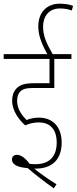

<svg xmlns="http://www.w3.org/2000/svg" viewBox="-20 -916 417 1043"><path d="M192 -251C247 -251 288 -218 288 -142C288 -63 246 -24 172 -24C161 -24 151 -25 141 -26C118 -57 94 -75 72 -75C57 -75 45 -67 45 -50C45 -17 87 -6 130 -3C173 34 220 70 272 107L287 85C243 58 201 28 166 0C168 0 171 0 173 0C262 0 315 -48 315 -142C315 -224 269 -277 191 -277C167 -277 144 -272 124 -264C103 -286 73 -321 73 -367C73 -390 78 -406 89 -418C103 -432 121 -438 161 -438H275V-596H368V-622H266C232 -681 214 -722 214 -771C214 -826 244 -870 306 -870C333 -870 353 -865 370 -859L377 -884C359 -891 336 -896 305 -896C236 -896 188 -851 188 -772C188 -729 202 -685 237 -622H0V-596H249V-464H167C111 -464 87 -454 69 -435C53 -418 46 -395 46 -369C46 -313 84 -264 117 -235C142 -246 165 -251 192 -251Z"/></svg>

Font: Noto Sans ExtraCondensed Thin
Style: Italic
Weight: 100
Width: 2
Italic angle: -12°
Designer: Monotype Design Team
Foundry: Monotype Imaging Inc.
Version: Version 2.013